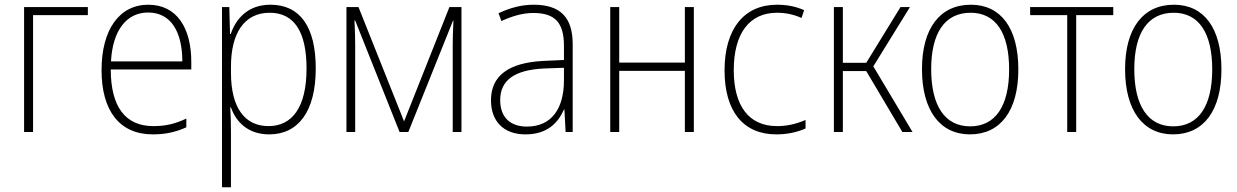

<svg xmlns="http://www.w3.org/2000/svg" viewBox="-20 -559 5240 813"><path d="M82 0H120V-495H352V-529H82Z M627 10C679 10 723 1 769 -20V-57C721 -34 680 -25 629 -25C510 -25 449 -108 449 -265H790V-297C790 -440 729 -539 608 -539C485 -539 410 -433 410 -262C410 -90 486 10 627 10ZM450 -299C457 -432 517 -506 607 -506C705 -506 752 -423 752 -299Z M920 234H958V-1C958 -36 957 -73 955 -104H958C979 -44 1029 10 1120 10C1242 10 1317 -86 1317 -269C1317 -448 1249 -539 1125 -539C1030 -539 979 -480 957 -415H954L951 -529H920ZM1117 -25C1017 -25 958 -102 958 -251V-277C958 -418 1014 -505 1122 -505C1226 -505 1278 -424 1278 -269C1278 -103 1216 -25 1117 -25Z M1447 0H1484V-368C1484 -396 1483 -432 1481 -472H1484L1672 0H1709L1898 -471H1900C1898 -426 1897 -395 1897 -369V0H1934V-529H1883L1691 -45L1498 -529H1447Z M2205 10C2296 10 2342 -37 2368 -95H2370L2375 0H2405V-372C2405 -486 2352 -539 2240 -539C2190 -539 2142 -527 2091 -503L2103 -470C2157 -494 2197 -504 2239 -504C2328 -504 2368 -465 2368 -365V-305L2279 -301C2134 -293 2059 -239 2059 -134C2059 -48 2110 10 2205 10ZM2211 -23C2140 -23 2098 -63 2098 -135C2098 -219 2158 -263 2284 -269L2368 -272V-219C2368 -101 2317 -23 2211 -23Z M2564 0H2602V-259H2880V0H2918V-529H2880V-294H2602V-529H2564Z M3267 10C3311 10 3353 2 3391 -15V-51C3349 -33 3311 -25 3270 -25C3152 -25 3087 -109 3087 -262C3087 -417 3153 -505 3270 -505C3307 -505 3340 -498 3374 -483L3385 -516C3349 -532 3311 -539 3270 -539C3130 -539 3048 -436 3048 -261C3048 -88 3127 10 3267 10Z M3511 0H3549V-258H3648L3801 0H3844L3678 -278L3833 -529H3793L3648 -293H3549V-529H3511Z M4087 10C4217 10 4292 -91 4292 -265C4292 -440 4218 -539 4091 -539C3960 -539 3884 -439 3884 -266C3884 -92 3960 10 4087 10ZM4088 -24C3981 -24 3923 -111 3923 -266C3923 -420 3981 -505 4090 -505C4196 -505 4253 -420 4253 -265C4253 -110 4195 -24 4088 -24Z M4499 0H4537V-495H4694V-529H4342V-495H4499Z M4947 10C5077 10 5152 -91 5152 -265C5152 -440 5078 -539 4951 -539C4820 -539 4744 -439 4744 -266C4744 -92 4820 10 4947 10ZM4948 -24C4841 -24 4783 -111 4783 -266C4783 -420 4841 -505 4950 -505C5056 -505 5113 -420 5113 -265C5113 -110 5055 -24 4948 -24Z"/></svg>

Font: Noto Sans SemiCondensed ExtraLight
Style: Regular
Weight: 200
Width: 4
Designer: Monotype Design Team
Foundry: Monotype Imaging Inc.
Version: Version 2.013